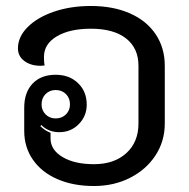

<svg xmlns="http://www.w3.org/2000/svg" viewBox="-20 -613 631 642"><path d="M61 -175V-253Q61 -304 89 -333.5Q117 -363 166 -363Q212 -363 241 -335Q270 -307 270 -263Q270 -225 243.5 -198Q217 -171 178 -171Q142 -171 118 -195L115 -191Q132 -175 149 -169V-150Q149 -112 189 -88Q229 -64 294 -64Q362 -64 402.5 -101Q443 -138 443 -200V-393Q443 -452 401.5 -484.5Q360 -517 284 -517Q213 -517 170 -491.5Q127 -466 127 -423Q127 -404 129 -394L116 -393Q83 -393 61.5 -409Q40 -425 40 -451Q40 -490 72.5 -522.5Q105 -555 160.5 -574Q216 -593 284 -593Q358 -593 414 -568.5Q470 -544 500.5 -498.5Q531 -453 531 -393V-200Q531 -141 500 -93.5Q469 -46 415 -18.5Q361 9 294 9Q225 9 172 -14Q119 -37 90 -79Q61 -121 61 -175ZM214 -264Q214 -285 200.5 -298.5Q187 -312 166 -312Q146 -312 132.5 -298.5Q119 -285 119 -264Q119 -244 132.5 -230.5Q146 -217 166 -217Q187 -217 200.5 -230.5Q214 -244 214 -264Z"/></svg>

Font: K2D
Style: Regular
Weight: 400
Version: Version 1.000; ttfautohint (v1.6)